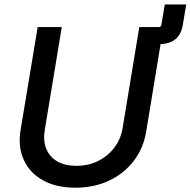

<svg xmlns="http://www.w3.org/2000/svg" viewBox="-20 -852 876 883"><path d="M609.4 -649.4 622.6 -727.5H710.4Q720.7 -727.5 722.2 -737.8L737.8 -831.5H836.4L820.8 -737.8Q813.5 -693.4 786.4 -671.4Q759.3 -649.4 715.3 -649.4ZM326.7 11.2Q237.8 11.2 176.8 -23.2Q115.7 -57.6 88.9 -117.7Q62 -177.7 74.7 -253.9L153.3 -727.5H264.2L186 -255.4Q177.7 -205.6 192.6 -168.2Q207.5 -130.9 242.9 -110.1Q278.3 -89.4 331.1 -89.4Q387.2 -89.4 432.1 -112.1Q477.1 -134.8 506.3 -173.8Q535.6 -212.9 543.9 -262.7L620.6 -727.5H731.4L652.3 -246.6Q639.6 -169.9 595 -111.8Q550.3 -53.7 481.4 -21.2Q412.6 11.2 326.7 11.2Z"/></svg>

Font: Inter 17pt Medium
Style: Italic
Weight: 500
Italic angle: -9.3988°
Version: Version 4.001;git-66647c0bb